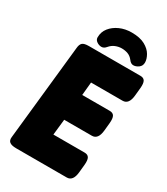

<svg xmlns="http://www.w3.org/2000/svg" viewBox="-215 -981 938 1076"><g transform="rotate(30 254.0 -443.0)"><path d="M73 0Q43 0 30 -10Q17 -20 20 -43L85 -657Q87 -680 98 -690Q109 -700 139 -700H473Q494 -700 502 -686Q510 -672 507 -640L502 -589Q496 -529 456 -529H252L244 -444H422Q443 -444 451 -430Q459 -416 456 -384L451 -333Q445 -273 405 -273H226L215 -171H417Q438 -171 446 -157Q454 -143 451 -111L446 -60Q440 0 400 0ZM202 -731Q186 -731 171.5 -741Q157 -751 157 -767Q157 -802 178 -828.5Q199 -855 233.5 -870.5Q268 -886 310 -886Q364 -886 396.5 -868Q429 -850 443.5 -824.5Q458 -799 458 -777Q458 -755 441.5 -743Q425 -731 408 -731Q392 -731 379 -749Q365 -767 346.5 -774Q328 -781 306 -781Q286 -781 266 -773Q246 -765 231 -747Q218 -731 202 -731Z"/></g></svg>

Font: Asap Semi Condensed Semi Condensed Black
Style: Italic
Weight: 900
Width: 4
Italic angle: -6°
Designer: Pablo Cosgaya
Foundry: Omnibus-Type
Version: Version 3.001; ttfautohint (v1.8.4.7-5d5b)